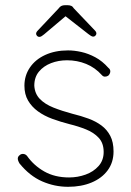

<svg xmlns="http://www.w3.org/2000/svg" viewBox="-20 -709 505 739"><path d="M55 -80Q48 -92 48.5 -99.5Q49 -107 56 -112Q61 -117 69.5 -116.5Q78 -116 84 -109Q110 -72 150.5 -49Q191 -26 246 -26Q279 -26 309.5 -37Q340 -48 359.5 -70Q379 -92 379 -124Q379 -158 360 -178.5Q341 -199 311 -211Q281 -223 248 -231Q213 -240 181.5 -251.5Q150 -263 126 -280.5Q102 -298 88 -322Q74 -346 74 -379Q74 -418 95 -449Q116 -480 154 -497.5Q192 -515 242 -515Q266 -515 293 -509Q320 -503 347 -488.5Q374 -474 397 -448Q405 -442 404.5 -433.5Q404 -425 397 -418Q391 -414 384 -414Q377 -414 372 -420Q346 -449 311.5 -463Q277 -477 238 -477Q205 -477 176.5 -466Q148 -455 130 -433.5Q112 -412 112 -379Q114 -348 133.5 -328Q153 -308 185.5 -295Q218 -282 259 -271Q292 -263 320.5 -252.5Q349 -242 370.5 -226Q392 -210 404.5 -186Q417 -162 417 -126Q417 -84 394.5 -53.5Q372 -23 332.5 -6.5Q293 10 242 10Q190 10 142 -11Q94 -32 55 -80ZM240 -653 150 -577Q145 -573 140.5 -570Q136 -567 131 -567Q126 -567 122.5 -571Q119 -575 119 -579Q119 -582 120.5 -585Q122 -588 125 -591L206 -677Q214 -689 230 -689H240Q248 -689 254 -686.5Q260 -684 264 -677L345 -592Q348 -589 349.5 -586Q351 -583 351 -580Q351 -576 347.5 -572Q344 -568 339 -568Q335 -568 330 -571Q325 -574 320 -578L229 -649Z"/></svg>

Font: Quicksand Light Light
Style: Regular
Weight: 300
Version: Version 3.006